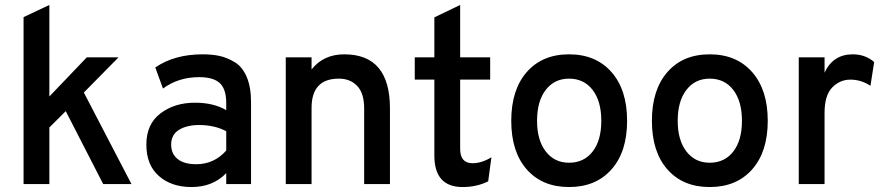

<svg xmlns="http://www.w3.org/2000/svg" viewBox="-20 -742 3569 774"><path d="M510 0H396L245 -294L179 -228V0H75V-673L179 -722V-353L330 -511H458L318 -369Z M892 0V-44Q838 12 752 12Q671 12 620.5 -32.5Q570 -77 570 -159Q570 -242 627 -285Q684 -328 766 -328Q841 -328 892 -298V-326Q892 -383 866 -407Q840 -431 783 -431Q699 -431 637 -385L606 -470Q683 -523 797 -523Q835 -523 865 -516.5Q895 -510 926 -491.5Q957 -473 974.5 -432Q992 -391 992 -331V0ZM771 -80Q843 -80 892 -135V-213Q845 -238 783 -238Q733 -238 701.5 -218.5Q670 -199 670 -159Q670 -122 696 -101Q722 -80 771 -80Z M1448 0V-305Q1448 -366 1420 -395.5Q1392 -425 1346 -425Q1236 -425 1236 -307V0H1132V-511H1236V-462Q1284 -523 1368 -523Q1552 -523 1552 -305V0Z M1845 12Q1731 12 1731 -115V-421H1652V-511H1731V-672L1835 -722V-511H1956V-421H1835V-142Q1835 -84 1885 -84Q1922 -84 1961 -108L1948 -11Q1902 12 1845 12Z M2445 -59Q2382 12 2274 12Q2166 12 2103.5 -59Q2041 -130 2041 -255Q2041 -380 2103.5 -451.5Q2166 -523 2274 -523Q2382 -523 2445 -451.5Q2508 -380 2508 -255Q2508 -130 2445 -59ZM2274 -86Q2334 -86 2369 -131Q2404 -176 2404 -255Q2404 -334 2369 -379.5Q2334 -425 2274 -425Q2215 -425 2180 -379.5Q2145 -334 2145 -255Q2145 -177 2180 -131.5Q2215 -86 2274 -86Z M3012 -59Q2949 12 2841 12Q2733 12 2670.5 -59Q2608 -130 2608 -255Q2608 -380 2670.5 -451.5Q2733 -523 2841 -523Q2949 -523 3012 -451.5Q3075 -380 3075 -255Q3075 -130 3012 -59ZM2841 -86Q2901 -86 2936 -131Q2971 -176 2971 -255Q2971 -334 2936 -379.5Q2901 -425 2841 -425Q2782 -425 2747 -379.5Q2712 -334 2712 -255Q2712 -177 2747 -131.5Q2782 -86 2841 -86Z M3200 0V-511H3304V-449Q3338 -523 3418 -523Q3468 -523 3504 -492L3489 -396Q3452 -421 3408 -421Q3366 -421 3335 -389.5Q3304 -358 3304 -287V0Z"/></svg>

Font: Overpass Light
Style: Bold
Weight: 600
Designer: Delve Withrington, Thomas Jockin
Foundry: Delve Fonts
Version: Version 3.000;DELV;Overpass